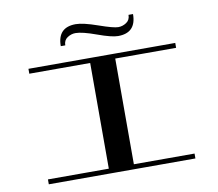

<svg xmlns="http://www.w3.org/2000/svg" viewBox="-83 -868 1096 966"><g transform="rotate(-10 465.0 -385.0)"><path d="M529 0H401V-590H529ZM839 -25V0H507V-25ZM423 0H90V-25H423ZM90 -565V-590H428V-565ZM840 -590V-565H507V-590ZM363 -770Q270 -770 270 -674H293Q293 -700 312.5 -713Q332 -726 354 -726Q388 -726 459.5 -700Q531 -674 563 -674Q656 -674 656 -770H633Q633 -744 613.5 -731Q594 -718 572 -718Q548 -718 474 -744Q400 -770 363 -770Z"/></g></svg>

Font: Solide Mirage
Style: Mono
Weight: 400
Width: 6
Designer: Jérémy Landes
Foundry: Velvetyne Type Foundry
Version: Version 1.1